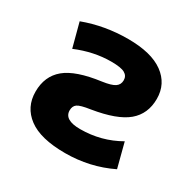

<svg xmlns="http://www.w3.org/2000/svg" viewBox="-126 -657 797 795"><g transform="rotate(30 272.5 -260.0)"><path d="M263.7 -323.2Q305.7 -329.1 322.3 -340.3Q338.9 -351.6 338.9 -372.6Q338.9 -393.6 320.8 -403.8Q302.7 -414.1 255.9 -414.1Q172.9 -414.1 88.9 -378.9L58.6 -493.2Q158.2 -530.3 269.5 -530.3Q380.9 -530.3 438.5 -488.3Q496.1 -446.3 496.1 -374.5Q496.1 -302.7 446.3 -260.7Q396.5 -218.8 281.2 -200.2Q234.4 -193.4 220.7 -183.6Q207 -173.8 207 -153.3Q207 -107.4 283.2 -107.4Q383.8 -107.4 468.8 -156.2L499 -40Q396.5 9.8 278.8 9.8Q161.1 9.8 103.5 -33.2Q45.9 -76.2 45.9 -149.9Q45.9 -223.6 96.2 -265.6Q146.5 -307.6 263.7 -323.2Z"/></g></svg>

Font: GenEi M Gothic v2 Heavy
Style: Regular
Weight: 800
Version: Version 2.0